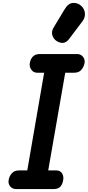

<svg xmlns="http://www.w3.org/2000/svg" viewBox="-20 -1300 604 1320"><path d="M92 0Q65 0 50 -18.5Q35 -37 39.5 -62.5Q44 -89 61.2 -108.8Q78.5 -128.5 112.5 -128.5H167.5L283.5 -800H235.5Q210 -800 195.2 -821Q180.5 -842 185 -867Q189.5 -893.5 206 -911Q222.5 -928.5 254.5 -928.5H509.5Q534 -928.5 549.5 -911Q565 -893.5 561.5 -867Q557 -842 540.2 -821Q523.5 -800 489.5 -800H428.5L311.5 -128.5H366.5Q393.5 -128.5 406.2 -108.8Q419 -89 414.5 -62.5Q411 -37 396.5 -18.5Q382 0 346 0ZM371.5 -1016.5Q348.5 -1030.5 340.2 -1056.8Q332 -1083 348.5 -1110.5L425.5 -1238Q449.5 -1278 482.2 -1279.8Q515 -1281.5 538 -1260Q561.5 -1239 563.8 -1209Q566 -1179 547.5 -1154.5L455 -1032Q436.5 -1007.5 414.8 -1005.5Q393 -1003.5 371.5 -1016.5Z"/></svg>

Font: Edu VIC WA NT Hand Pre
Style: Regular
Weight: 400
Designer: Tina and Corey Anderson, Eben Sorkin, Mirko Velimirovic
Foundry: Google for Education
Version: Version 1.000